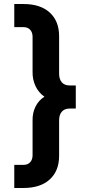

<svg xmlns="http://www.w3.org/2000/svg" viewBox="-20 -765 438 955"><path d="M51 55H97Q118 55 130 42Q142 29 142 7V-164Q141 -203 156.5 -234.5Q172 -266 201 -284Q172 -304 156.5 -337Q141 -370 142 -410V-582Q142 -604 130 -617Q118 -630 97 -630H51V-745H97Q181 -745 227.5 -702.5Q274 -660 274 -585V-399Q274 -371 287.5 -355.5Q301 -340 326 -340H357V-225H326Q301 -225 287.5 -209.5Q274 -194 274 -166V10Q274 85 227.5 127.5Q181 170 97 170H51Z"/></svg>

Font: Eudoxus Sans
Style: Bold
Weight: 700
Designer: Stijn de Vries
Foundry: tokotype
Version: Version 2.005